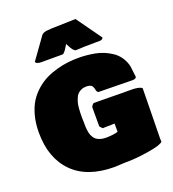

<svg xmlns="http://www.w3.org/2000/svg" viewBox="-178 -1142 1176 1305"><g transform="rotate(-20 410.0 -489.0)"><path d="M160.2 -828.6 249.5 -953.1Q254.9 -959.5 261.2 -969.5Q267.6 -979.5 271.2 -983.4Q274.9 -987.3 283.7 -992.2Q292.5 -997.1 306.9 -999Q321.3 -1001 345.2 -1002L518.6 -1006.8L647.5 -826.7Q647.5 -822.3 644 -818.6Q640.6 -814.9 634.5 -812.7Q628.4 -810.5 620.6 -810.5H587.4Q509.3 -810.5 446.8 -806.6Q435.5 -812.5 427.7 -822.3Q419.9 -832 411.9 -848.4Q403.8 -864.7 400.9 -869.1Q398.9 -867.2 390.1 -851.8Q381.3 -836.4 371.1 -823.5Q360.8 -810.5 353 -810.5H199.7Q184.1 -810.5 172.1 -815.2Q160.2 -819.8 160.2 -828.6ZM20.5 -365.2Q20.5 -432.6 35.6 -488.8Q50.8 -544.9 75.9 -584Q101.1 -623 136.5 -653.3Q171.9 -683.6 209.5 -701.9Q247.1 -720.2 290.3 -731.9Q333.5 -743.7 371.1 -747.8Q408.7 -752 447.3 -752Q475.6 -752 502.7 -749.5Q529.8 -747.1 563.7 -741Q597.7 -734.9 627.2 -722.2Q656.7 -709.5 683.8 -691.2Q710.9 -672.9 731 -643.8Q751 -614.7 759.8 -578.1Q762.2 -564 769.5 -498Q767.6 -483.4 738.3 -483.4Q696.3 -483.4 616.2 -485.4Q536.1 -487.3 496.1 -487.3Q490.2 -489.3 486.8 -495.1Q483.4 -501 482.2 -507.8Q481 -514.6 478.3 -522.5Q475.6 -530.3 471.4 -536.4Q467.3 -542.5 456.8 -546.6Q446.3 -550.8 430.7 -550.8Q410.2 -550.8 394 -543.7Q377.9 -536.6 367.7 -526.4Q357.4 -516.1 350.1 -498.5Q342.8 -481 339.1 -466.6Q335.4 -452.1 333.5 -429.9Q331.5 -407.7 331.3 -395Q331.1 -382.3 331.1 -361.3Q331.1 -355 331.5 -345.7Q332 -336.4 332 -333V-318.4Q332 -302.7 332.5 -292.5Q333 -282.2 335.2 -266.1Q337.4 -250 341.3 -239Q345.2 -228 352.8 -215.6Q360.4 -203.1 371.3 -195.6Q382.3 -188 398.9 -182.9Q415.5 -177.7 436.5 -177.7Q490.7 -177.7 525.4 -188.5V-248H503.9V-247.1H468.8Q464.8 -247.1 454.8 -246.6Q444.8 -246.1 438.5 -246.1L420.9 -265.6V-400.4Q420.9 -413.1 438.5 -427.7H473.6Q510.3 -427.7 562.5 -426.8Q614.7 -425.8 642.6 -425.8H681.6Q710 -425.8 725.8 -425.3Q741.7 -424.8 761.2 -420.7Q780.8 -416.5 787.1 -408.2Q787.1 -344.2 784.2 -221.7Q781.2 -99.1 781.2 -43.9Q781.2 -42.5 781.7 -39.3Q782.2 -36.1 782.2 -34.2V-23.4Q765.6 -3.9 673.8 10.7Q582 25.4 519.5 25.4H506.8Q493.2 25.4 466.3 27.3Q439.5 29.3 425.8 29.3Q229 29.3 124.8 -75.9Q20.5 -181.2 20.5 -365.2Z"/></g></svg>

Font: Bowlby One SC
Style: Regular
Weight: 400
Width: 1
Version: Version 1.2